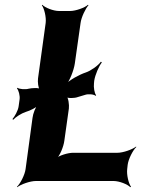

<svg xmlns="http://www.w3.org/2000/svg" viewBox="-20 -757 590 803"><path d="M293 -492 317 -661C320 -685 338 -722 350 -735L348 -737C335 -725 297 -711 273 -711H227C203 -711 168 -725 157 -737L155 -735C165 -722 174 -685 171 -661L139 -429C137 -415 140 -387 147 -381L150 -384C143 -391 113 -389 100 -386C87 -382 60 -384 53 -390L51 -387C58 -380 64 -356 62 -342L58 -313C56 -295 41 -269 32 -259L35 -256C45 -267 69 -283 88 -289C106 -294 133 -308 142 -318L139 -321C129 -310 118 -282 116 -264L87 -50C84 -26 65 11 51 24L52 26C67 14 106 0 130 0H455C479 0 514 14 525 26L528 24C518 11 509 -26 512 -50L514 -68C517 -92 536 -129 550 -142L549 -144C534 -132 495 -118 471 -118H285C265 -118 227 -107 213 -94L215 -92C230 -104 246 -144 249 -168L268 -303C270 -318 266 -348 258 -355L255 -352C263 -345 292 -346 305 -351L335 -360C348 -365 373 -363 380 -356L382 -359C375 -366 371 -393 373 -408L374 -419C378 -445 394 -481 406 -496L402 -499C391 -483 360 -461 339 -454C312 -445 271 -423 253 -403L256 -401C271 -418 289 -463 293 -492Z"/></svg>

Font: Asimov
Style: EdgeNarIt
Weight: 500
Designer: Google
Version: Version 2.000980: 2014